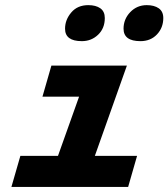

<svg xmlns="http://www.w3.org/2000/svg" viewBox="-20 -735 662 755"><path d="M301.8 -573.2Q235.8 -573.2 235.8 -622.1Q235.8 -657.2 260.3 -686Q284.7 -714.8 327.1 -714.8Q356.9 -714.8 374.5 -702.4Q392.1 -689.9 392.1 -664.1Q392.1 -623.5 365.7 -598.4Q339.4 -573.2 301.8 -573.2ZM532.2 -573.2Q465.8 -573.2 465.8 -622.1Q465.8 -659.7 492.2 -687.3Q518.6 -714.8 557.1 -714.8Q586.4 -714.8 604.2 -702.4Q622.1 -689.9 622.1 -664.1Q622.1 -626 597.2 -599.6Q572.3 -573.2 532.2 -573.2ZM60.1 -122.1H208L291 -355H147L182.1 -477.1H479L353 -122.1H519L483.9 0H24.9Z"/></svg>

Font: IntelOne Mono Bold
Style: Italic
Weight: 700
Italic angle: -16°
Designer: Fred Shallcrass
Foundry: Frere-Jones Type LLC
Version: Version 1.200;hotconv 1.1.0;makeotfexe 2.6.0;FJTRelease1.2